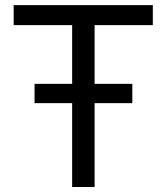

<svg xmlns="http://www.w3.org/2000/svg" viewBox="-20 -748 666 768"><path d="M34.7 -647.5V-727.5H591.3V-647.5H358.4V0H268.6V-647.5ZM118.2 -335.4V-412.6H509.3V-335.4Z"/></svg>

Font: Inter 24pt
Style: Regular
Weight: 400
Designer: Rasmus Andersson
Foundry: rsms
Version: Version 4.001;git-66647c0bb